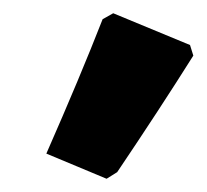

<svg xmlns="http://www.w3.org/2000/svg" viewBox="-20 -796 312 290"><path d="M135 -767 151 -776 267 -728 272 -712Q221 -631 157 -536L141 -526L50 -564Q101 -680 135 -767Z"/></svg>

Font: Alegreya Sans SC Black
Style: Italic
Weight: 900
Italic angle: -7°
Designer: Juan Pablo del Peral
Foundry: Huerta Tipografica
Version: Version 2.007